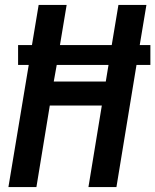

<svg xmlns="http://www.w3.org/2000/svg" viewBox="-20 -755 627 775"><path d="M14 0H127L181 -329H391L337 0H450L531 -493H587V-573H544L571 -735H458L431 -573H222L249 -735H136L109 -573H53V-493H96ZM197 -426 209 -493H418L407 -426Z"/></svg>

Font: Iosevka Sparkle SmBdObl
Style: Regular
Weight: 600
Italic angle: -9°
Designer: Belleve Invis
Foundry: Belleve Invis
Version: Version 4.5.0; ttfautohint (v1.8.3)